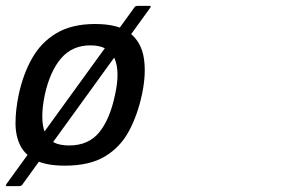

<svg xmlns="http://www.w3.org/2000/svg" viewBox="-26 -560 974 656"><path d="M196 6Q133 6 96.5 -12Q60 -30 43.5 -62.5Q27 -95 27 -139.5Q27 -184 38 -237Q53 -307 84 -361.5Q115 -416 167.5 -447Q220 -478 299 -478Q379 -478 418 -447Q457 -416 465.5 -361.5Q474 -307 459 -237Q444 -167 414.5 -112Q385 -57 332.5 -25.5Q280 6 196 6ZM210 -63Q277 -63 313.5 -108.5Q350 -154 367 -236Q385 -317 365 -361Q345 -405 283 -405Q221 -405 183 -361Q145 -317 127 -236Q110 -153 127 -108Q144 -63 210 -63ZM53 67Q51 71 47.5 73.5Q44 76 40 76H-4Q-6 76 -5.5 73Q-5 70 -2 66L432 -533Q435 -538 438 -539Q441 -540 444 -540H485Q490 -540 489 -537Q488 -534 479 -522Z"/></svg>

Font: Glory Medium
Style: Italic
Weight: 500
Italic angle: -12°
Version: Version 1.011